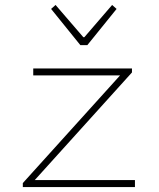

<svg xmlns="http://www.w3.org/2000/svg" viewBox="-20 -754 640 774"><path d="M72 0V-16L464 -450H114V-478H512V-462L120 -28H524V0ZM304 -572 186 -718 204 -734 316 -604H320L432 -734L450 -718L332 -572Z"/></svg>

Font: Source Code Pro ExtraLight
Style: Regular
Weight: 200
Monospace: yes
Designer: Paul D. Hunt, Teo Tuominen
Foundry: Adobe
Version: Version 1.026;hotconv 1.1.0;makeotfexe 2.6.0